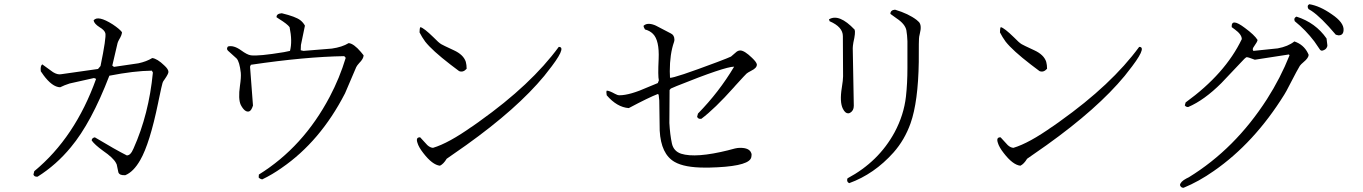

<svg xmlns="http://www.w3.org/2000/svg" viewBox="-20 -811 6480 913"><path d="M576 22Q549 24 543 9L535 -29L531 -37Q518 -61 470 -94Q430 -123 416 -143Q416 -155 431 -158Q531 -98 583 -72Q601 -72 613 -101L615 -105Q688 -268 707 -466L702 -475Q617 -474 500 -451Q414 -227 317 -111Q248 -27 159 29Q143 31 139 19L143 3Q337 -157 437 -436L427 -440L311 -414Q286 -406 266 -396Q228 -397 185 -456Q191 -448 174 -472Q171 -498 181 -505L232 -468Q253 -455 270 -458L446 -483L458 -497Q486 -633 481 -653Q477 -668 453 -682Q428 -698 425 -714Q445 -740 516 -695Q549 -673 560 -658Q560 -645 546 -622Q541 -613 539 -606L514 -499L522 -493L638 -510Q676 -518 704 -535Q728 -532 761 -500Q781 -482 781 -469Q781 -460 763 -434Q755 -424 753 -417Q750 -409 734 -332Q733 -326 732 -322Q692 -128 647 -50Q615 6 576 22Z M1709 -548Q1709 -532 1688 -511Q1678 -500 1674 -492L1621 -368L1620 -366Q1503 -139 1320 -13Q1275 19 1227 42Q1216 40 1210 33L1211 19Q1422 -112 1548 -351Q1595 -440 1624 -536L1617 -544Q1430 -541 1173 -503L1169 -494L1183 -309Q1175 -284 1164 -281Q1144 -276 1125 -312Q1112 -340 1121 -403Q1127 -444 1125 -465Q1119 -518 1105 -533L1064 -570Q1055 -579 1064 -590Q1091 -597 1126 -572Q1156 -550 1173 -548Q1209 -543 1330 -563Q1350 -567 1359 -569Q1371 -615 1357 -682Q1346 -697 1307 -721Q1300 -725 1295 -729Q1294 -746 1320 -748Q1386 -732 1408 -715Q1422 -704 1430 -689L1411 -597Q1410 -584 1410 -572L1423 -569L1558 -580Q1607 -587 1638 -606Q1662 -604 1696 -564Q1705 -552 1709 -548Z M2199 -484Q2182 -465 2163 -473Q2160 -475 2122 -504Q2035 -571 2002 -613Q1986 -635 1975 -657Q1975 -677 1979 -682Q1996 -678 2042 -633Q2066 -608 2078 -601Q2084 -597 2138 -572Q2184 -551 2195 -517Q2199 -502 2199 -484ZM2104 -56Q2089 -31 2072 -23Q2036 -27 1993 -83Q1971 -111 1965 -132Q1956 -159 1978 -158L2012 -121Q2025 -109 2039 -108Q2113 -130 2227 -211Q2201 -192 2256 -231Q2258 -233 2260 -234Q2506 -409 2637 -588Q2679 -589 2582 -468Q2574 -458 2568 -450Q2439 -294 2197 -121Q2158 -93 2104 -56Z M3315 -246Q3299 -244 3295 -256L3299 -271Q3399 -373 3471 -494Q3427 -494 3198 -402Q3180 -395 3170 -390L3164 -383L3163 -226Q3166 -171 3175 -129Q3183 -92 3219 -80Q3289 -58 3445 -97Q3429 -93 3475 -105Q3487 -108 3500 -108Q3543 -108 3552 -84Q3554 -80 3554 -75Q3554 -63 3549 -55Q3525 -18 3351 -14Q3340 -14 3332 -14Q3235 -14 3188 -41Q3123 -78 3117 -190L3115 -333Q3114 -349 3112 -361L3108 -364Q3066 -348 2970 -297Q2914 -301 2865 -358Q2862 -374 2865 -380Q2877 -380 2904 -365Q2916 -358 2926 -358Q2975 -358 3062 -397Q3093 -410 3108 -416L3113 -429Q3108 -449 3112 -530Q3116 -619 3085 -650Q3070 -665 3047 -671Q3040 -683 3040 -688Q3057 -705 3092 -692Q3096 -690 3099 -689L3170 -652Q3187 -644 3187 -622Q3187 -617 3185 -611Q3165 -554 3165 -472Q3166 -442 3166 -441Q3186 -439 3391 -516Q3444 -536 3456 -542Q3459 -544 3477 -560Q3488 -571 3500 -571Q3520 -571 3556 -536Q3577 -516 3579 -505Q3580 -488 3553 -475Q3534 -465 3530 -461Q3528 -460 3476 -403Q3473 -399 3470 -396Q3378 -293 3315 -246Z M4018 60Q4004 53 4010 37Q4158 -42 4234 -182Q4278 -264 4288 -352Q4295 -415 4295 -488V-615Q4294 -644 4290 -667Q4284 -697 4243 -724Q4219 -741 4214 -745Q4214 -763 4236 -765Q4300 -746 4339 -716Q4345 -711 4350 -706Q4364 -690 4354 -651Q4350 -635 4350 -627Q4349 -623 4349 -530Q4349 -523 4349 -517Q4346 -327 4310 -225Q4282 -146 4229 -86Q4137 17 4018 60ZM4044 -670Q4049 -656 4038 -609Q4035 -591 4035 -582L4040 -308Q4040 -285 4023 -275Q4018 -272 4013 -272Q3999 -272 3988 -294Q3972 -326 3983 -394Q3989 -431 3989 -448L3988 -639Q3988 -683 3925 -710L3922 -719Q3970 -748 4044 -670Z M4959 -484Q4942 -465 4923 -473Q4920 -475 4882 -504Q4795 -571 4762 -613Q4746 -635 4735 -657Q4735 -677 4739 -682Q4756 -678 4802 -633Q4826 -608 4838 -601Q4844 -597 4898 -572Q4944 -551 4955 -517Q4959 -502 4959 -484ZM4864 -56Q4849 -31 4832 -23Q4796 -27 4753 -83Q4731 -111 4725 -132Q4716 -159 4738 -158L4772 -121Q4785 -109 4799 -108Q4873 -130 4987 -211Q4961 -192 5016 -231Q5018 -233 5020 -234Q5266 -409 5397 -588Q5439 -589 5342 -468Q5334 -458 5328 -450Q5199 -294 4957 -121Q4918 -93 4864 -56Z M6332 -646Q6263 -728 6217 -759Q6210 -764 6202 -768Q6193 -784 6206 -791Q6256 -783 6313 -743Q6371 -704 6369 -668Q6368 -642 6344 -643Q6338 -644 6332 -646ZM6137 -710Q6130 -725 6145 -732Q6236 -703 6288 -628L6292 -595Q6292 -590 6289 -585Q6284 -574 6267 -570Q6260 -570 6256 -576L6230 -614Q6189 -668 6137 -710ZM6203 -550Q6202 -535 6179 -516Q6166 -505 6161 -498Q6153 -486 6109 -401Q6097 -377 6087 -361Q5944 -131 5752 2Q5681 52 5608 82Q5595 82 5591 69Q5593 53 5621 38Q5630 34 5633 32Q5853 -103 6005 -340Q6069 -440 6112 -548L6109 -552L5947 -527Q5945 -527 5919 -537Q5913 -539 5910 -539Q5906 -540 5897 -531L5788 -416Q5707 -335 5630 -302Q5619 -302 5614 -310L5618 -324Q5806 -460 5885 -625Q5885 -647 5852 -671Q5841 -679 5837 -682Q5834 -728 5900 -678Q5945 -645 5960 -621Q5959 -612 5943 -590Q5933 -577 5940 -569L6056 -581Q6105 -590 6135 -614Q6179 -599 6199 -559Q6201 -554 6203 -550Z"/></svg>

Font: cwTeXFangSong
Style: Medium
Weight: 500
Version: Version 1.17